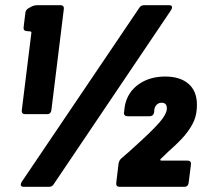

<svg xmlns="http://www.w3.org/2000/svg" viewBox="-20 -720 779 740"><path d="M123 -700H214Q220 -700 223.5 -696Q227 -692 226 -685L178 -295Q177 -288 173 -284Q169 -280 162 -280H77Q70 -280 66.5 -284Q63 -288 64 -295L101 -594Q101 -599 96 -599L84 -600Q77 -600 73.5 -604Q70 -608 71 -615L78 -672Q79 -682 91 -689L104 -696Q113 -700 123 -700ZM60 -8Q60 -12 63 -18L517 -690Q523 -700 536 -700H632Q643 -700 643 -692Q643 -688 640 -682L187 -10Q181 0 169 0H72Q60 0 60 -8ZM428 -15 437 -90Q439 -101 447 -109L476 -134Q488 -145 521 -175Q554 -205 575 -227Q619 -271 623 -298V-303Q623 -324 603 -324Q592 -324 584.5 -317Q577 -310 575 -299L574 -287Q573 -280 568.5 -276Q564 -272 557 -272H471Q464 -272 460.5 -276Q457 -280 458 -287L461 -311Q471 -364 513.5 -394.5Q556 -425 617 -425Q674 -425 706.5 -397Q739 -369 739 -316Q739 -280 727.5 -253.5Q716 -227 692 -198Q672 -174 628 -135L599 -107Q597 -105 598 -103Q599 -101 601 -101H703Q710 -101 713.5 -97Q717 -93 716 -86L707 -15Q706 -8 702 -4Q698 0 691 0H441Q434 0 430.5 -4Q427 -8 428 -15Z"/></svg>

Font: Barlow Semi Condensed Black
Style: Italic
Weight: 900
Width: 4
Italic angle: -7°
Designer: Jeremy Tribby
Foundry: Tribby Type
Version: Version 1.408